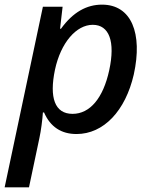

<svg xmlns="http://www.w3.org/2000/svg" viewBox="-49 -568 650 828"><path d="M-29 240H76L121 27C128 -5 134 -52 136 -83H141C168 -21 215 10 281 10C398 10 492 -90 528 -247C567 -424 518 -548 391 -548C325 -548 266 -516 214 -444H210L221 -539H136ZM264 -77C187 -77 163 -147 188 -267C213 -384 280 -461 351 -461C422 -461 449 -389 422 -265C396 -145 339 -77 264 -77Z"/></svg>

Font: Noto Sans Medium
Style: Italic
Weight: 500
Italic angle: -12°
Designer: Monotype Design Team
Foundry: Monotype Imaging Inc.
Version: Version 2.013